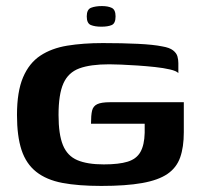

<svg xmlns="http://www.w3.org/2000/svg" viewBox="-20 -607 659 633"><path d="M314 6Q238 6 185.5 -4Q133 -14 99.5 -40.5Q66 -67 51 -112.5Q36 -158 36 -228Q36 -305 56 -352Q76 -399 113 -423.5Q150 -448 202 -456.5Q254 -465 319 -465Q383 -465 434.5 -462.5Q486 -460 515 -454Q539 -450 550.5 -441Q562 -432 565 -421Q568 -410 568 -399V-366Q562 -373 540.5 -378Q519 -383 491 -386Q463 -389 433.5 -391Q404 -393 379 -394Q354 -395 340 -395Q278 -395 241.5 -381.5Q205 -368 189 -332Q173 -296 173 -228Q173 -164 187.5 -128.5Q202 -93 235 -79Q268 -65 322 -65Q372 -65 401 -74Q430 -83 443 -106Q456 -129 457 -169Q457 -180 457 -187.5Q457 -195 457 -199H280Q280 -227 283.5 -242Q287 -257 300.5 -263.5Q314 -270 343 -270H586V-171Q586 -122 574 -88Q562 -54 532 -33.5Q502 -13 448.5 -3.5Q395 6 314 6ZM314 -519Q293 -519 279.5 -524.5Q266 -530 266 -553Q266 -576 280.5 -581.5Q295 -587 316 -587Q336 -587 348.5 -581Q361 -575 361 -553Q361 -530 348.5 -524.5Q336 -519 314 -519Z"/></svg>

Font: Genos Thin SemiBold
Style: Regular
Weight: 600
Version: Version 1.010